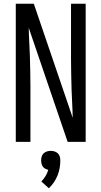

<svg xmlns="http://www.w3.org/2000/svg" viewBox="-20 -755 540 1022"><path d="M64 0V-735H160Q212 -583 263.5 -431.5Q315 -280 367 -128Q367 -138 366.5 -147Q366 -156 366 -165L361 -276Q360 -317 359 -358.5Q358 -400 358 -441V-735H436V0H340L133 -607Q133 -597 133.5 -588Q134 -579 134 -570L139 -459Q140 -418 141 -376.5Q142 -335 142 -294V0ZM240 247 200 211Q213 198 222.5 182Q232 166 237 149Q229 147 221 143Q213 139 208 132Q203 125 201 116Q199 107 199 99Q199 88 202 78Q205 68 212.5 61Q220 54 230 51Q240 48 250 48Q260 48 270 51Q280 54 287.5 61Q295 68 298 78Q301 88 301 99Q301 119 297.5 139.5Q294 160 286 179.5Q278 199 266.5 216Q255 233 240 247Z"/></svg>

Font: Iosevka Curly
Style: Regular
Weight: 400
Monospace: yes
Designer: Belleve Invis
Foundry: Belleve Invis
Version: Version 22.1.2; ttfautohint (v1.8.4)